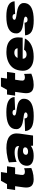

<svg xmlns="http://www.w3.org/2000/svg" viewBox="1612 -2318 720 3983"><g transform="rotate(-90 1971.5 -326.0)"><path d="M245 13Q142 13 102 -38Q62 -89 77 -196L101 -372H22L46 -540H143L214 -666H394L376 -540H514L490 -372H353L336 -254Q329 -210 344.5 -189.5Q360 -169 399 -169Q416 -169 435 -173Q454 -177 473 -186L478 -36Q448 -22 408.5 -10.5Q369 1 327 7Q285 13 245 13Z M728 13Q622 13 569 -30Q516 -73 526 -150L527 -157Q538 -235 603.5 -278Q669 -321 778 -321Q876 -321 933 -289Q938 -335 908 -358Q875 -382 798 -382Q752 -382 702.5 -371.5Q653 -361 605 -341L595 -501Q635 -516 686.5 -528Q738 -540 791.5 -546.5Q845 -553 891 -553Q1062 -553 1136.5 -486Q1211 -419 1192 -283L1152 0H942L938 -47Q927 -38 914 -30Q844 13 728 13ZM817 -103Q854 -103 878 -116.5Q902 -130 906 -154L907 -160Q910 -183 891 -196Q872 -209 834 -209Q801 -209 779 -195.5Q757 -182 753 -159V-153Q749 -130 766.5 -116.5Q784 -103 817 -103Z M1556 14Q1399 14 1325 -28.5Q1251 -71 1244 -165L1507 -176Q1508 -144 1522.5 -129Q1537 -114 1568 -114Q1595 -114 1612.5 -124.5Q1630 -135 1632 -150Q1635 -168 1615.5 -177.5Q1596 -187 1563 -192Q1530 -197 1490.5 -202.5Q1451 -208 1412 -217.5Q1373 -227 1342 -245.5Q1311 -264 1295 -296Q1279 -328 1286 -378Q1298 -465 1386.5 -509.5Q1475 -554 1638 -554Q1790 -554 1868 -511.5Q1946 -469 1951 -383L1686 -372Q1689 -398 1674 -412Q1659 -426 1628 -426Q1603 -426 1586 -416Q1569 -406 1567 -390Q1564 -372 1583.5 -363Q1603 -354 1636 -348.5Q1669 -343 1708.5 -337.5Q1748 -332 1786.5 -322Q1825 -312 1856.5 -293Q1888 -274 1904 -242Q1920 -210 1913 -160Q1900 -74 1810 -30Q1720 14 1556 14Z M2202 13Q2099 13 2059 -38Q2019 -89 2034 -196L2058 -372H1979L2003 -540H2100L2171 -666H2351L2333 -540H2471L2447 -372H2310L2293 -254Q2286 -210 2301.5 -189.5Q2317 -169 2356 -169Q2373 -169 2392 -173Q2411 -177 2430 -186L2435 -36Q2405 -22 2365.5 -10.5Q2326 1 2284 7Q2242 13 2202 13Z M2786 13Q2685 13 2616.5 -19.5Q2548 -52 2517.5 -112.5Q2487 -173 2499 -257L2503 -283Q2515 -367 2565 -427.5Q2615 -488 2697 -520.5Q2779 -553 2885 -553Q3052 -553 3128.5 -472.5Q3205 -392 3184 -240L3180 -215H2745Q2744 -181 2765 -160Q2789 -134 2834 -134Q2870 -134 2896 -149Q2922 -164 2931 -186L3165 -169Q3123 -81 3024.5 -34Q2926 13 2786 13ZM2762 -321H2963Q2960 -346 2944 -363Q2919 -388 2870 -388Q2825 -388 2793 -363Q2772 -346 2762 -321Z M3542 14Q3385 14 3311 -28.5Q3237 -71 3230 -165L3493 -176Q3494 -144 3508.5 -129Q3523 -114 3554 -114Q3581 -114 3598.5 -124.5Q3616 -135 3618 -150Q3621 -168 3601.5 -177.5Q3582 -187 3549 -192Q3516 -197 3476.5 -202.5Q3437 -208 3398 -217.5Q3359 -227 3328 -245.5Q3297 -264 3281 -296Q3265 -328 3272 -378Q3284 -465 3372.5 -509.5Q3461 -554 3624 -554Q3776 -554 3854 -511.5Q3932 -469 3937 -383L3672 -372Q3675 -398 3660 -412Q3645 -426 3614 -426Q3589 -426 3572 -416Q3555 -406 3553 -390Q3550 -372 3569.5 -363Q3589 -354 3622 -348.5Q3655 -343 3694.5 -337.5Q3734 -332 3772.5 -322Q3811 -312 3842.5 -293Q3874 -274 3890 -242Q3906 -210 3899 -160Q3886 -74 3796 -30Q3706 14 3542 14Z"/></g></svg>

Font: Pathway Extreme 8pt Thin 12pt Black
Style: Italic
Weight: 900
Italic angle: -8°
Version: Version 1.001;gftools[0.9.26]